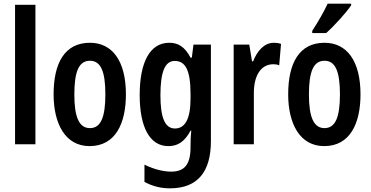

<svg xmlns="http://www.w3.org/2000/svg" viewBox="-20 -852 2022 1046"><path d="M173 -66V-826H62V-66Z M666 -338C666 -521 591 -619 470 -619C332 -619 272 -508 272 -338C272 -179 335 -56 468 -56C610 -56 666 -181 666 -338ZM385 -337C385 -463 410 -521 470 -521C529 -521 554 -463 554 -338C554 -213 529 -154 470 -154C411 -154 385 -214 385 -337Z M902 -619C799 -619 741 -517 741 -334C741 -159 796 -56 897 -56C946 -56 984 -77 1018 -140H1022C1019 -114 1018 -85 1018 -59V-49C1018 49 981 83 912 83C873 83 822 72 767 45V139C812 163 856 174 906 174C1059 174 1129 81 1129 -83V-609H1034L1025 -538H1018C986 -599 949 -619 902 -619ZM932 -520C990 -520 1018 -470 1018 -340V-316C1018 -201 987 -152 933 -152C879 -152 854 -210 854 -333C854 -459 878 -520 932 -520Z M1472 -619C1419 -619 1381 -574 1359 -518H1353L1338 -609H1253V-66H1363V-346C1363 -438 1400 -502 1469 -502C1477 -502 1492 -501 1501 -496L1511 -613C1495 -618 1483 -619 1472 -619Z M1893 -823V-832H1765C1744 -787 1716 -738 1681 -684V-672H1757C1802 -712 1867 -784 1893 -823ZM1944 -338C1944 -521 1869 -619 1748 -619C1610 -619 1550 -508 1550 -338C1550 -179 1613 -56 1746 -56C1888 -56 1944 -181 1944 -338ZM1663 -337C1663 -463 1688 -521 1748 -521C1807 -521 1832 -463 1832 -338C1832 -213 1807 -154 1748 -154C1689 -154 1663 -214 1663 -337Z"/></svg>

Font: Noto Sans Malayalam UI ExtraCondensed SemiBold
Style: Regular
Weight: 600
Width: 2
Designer: Jelle Bosma - Monotype Design Team
Foundry: Monotype Imaging Inc.
Version: Version 2.104